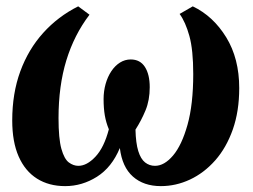

<svg xmlns="http://www.w3.org/2000/svg" viewBox="-20 -590 818 620"><path d="M190.5 11Q138 11 99.5 -13.2Q61 -37.5 40.2 -84.8Q19.5 -132 19.5 -201Q19.5 -288.5 45.5 -359.5Q71.5 -430.5 119.5 -483.8Q167.5 -537 232.5 -569.5L269 -542.5Q219.5 -477.5 194.2 -395Q169 -312.5 169 -208.5Q169 -142.5 178.2 -109.5Q187.5 -76.5 202.2 -65.5Q217 -54.5 233 -54.5Q260.5 -54.5 288.2 -84Q316 -113.5 331.5 -172.5Q322.5 -194 318.5 -217.2Q314.5 -240.5 314.5 -270Q314.5 -295.5 321 -318.8Q327.5 -342 339.5 -360Q351.5 -378 367.5 -388Q383.5 -398 402 -398Q432.5 -398 448 -373.8Q463.5 -349.5 463.5 -308.5Q463.5 -266.5 450 -233.8Q436.5 -201 417.5 -171.5Q418.5 -128 426.5 -102.2Q434.5 -76.5 448.5 -65.5Q462.5 -54.5 480.5 -54.5Q510.5 -54.5 538.8 -87.8Q567 -121 585.5 -187Q604 -253 604 -351Q604 -429 591.5 -474Q579 -519 560 -545L602.5 -569.5Q668.5 -538 710.5 -469.5Q752.5 -401 752.5 -305.5Q752.5 -231 731.8 -172Q711 -113 675 -72.2Q639 -31.5 593.5 -10.2Q548 11 499.5 11Q444 11 409.2 -19.8Q374.5 -50.5 367 -112Q341 -49.5 293 -19.2Q245 11 190.5 11Z"/></svg>

Font: Merriweather 24pt ExtraBold
Style: Italic
Weight: 800
Italic angle: -7.8°
Version: Version 2.101